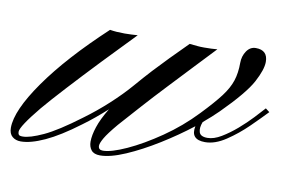

<svg xmlns="http://www.w3.org/2000/svg" viewBox="-88 -429 764 509"><g transform="rotate(10 294.5 -175.0)"><path d="M-7.3 1Q-21 1 -30 -6.6Q-39.1 -14.2 -39.1 -30.3Q-39.1 -76.7 17.3 -157Q73.7 -237.3 174.8 -331.5Q191.4 -328.6 214.4 -328.6Q221.2 -328.6 232.9 -329.1Q244.6 -329.6 249.5 -330.1Q210 -289.6 167 -244.4Q124 -199.2 87.4 -159.4Q50.8 -119.6 29.8 -94.7Q-17.1 -37.6 -17.1 -23.4Q-17.1 -18.1 -14.9 -15.4Q-12.7 -12.7 -4.4 -12.7Q14.6 -12.7 50.5 -29.3Q86.4 -45.9 145.5 -90.3Q178.2 -114.3 208.5 -142.1Q238.8 -169.9 261.2 -195.8Q284.7 -223.1 303.7 -243.7Q322.8 -264.2 342.8 -284.7Q362.8 -305.2 389.2 -331.5Q404.8 -330.1 411.1 -329.3Q417.5 -328.6 428.7 -328.6Q450.2 -328.6 463.9 -330.1Q441.4 -306.6 411.9 -275.1Q382.3 -243.7 350.6 -210Q318.8 -176.3 289.8 -144Q260.7 -111.8 238.8 -86.9Q215.8 -59.6 207.5 -45.2Q199.2 -30.8 199.2 -23.9Q199.2 -12.7 211.4 -12.7Q233.4 -12.7 274.7 -31.5Q315.9 -50.3 362.8 -82.5Q409.7 -114.7 448.7 -155.8Q481.4 -189.9 498.8 -212.9Q516.1 -235.8 522.9 -256.8Q529.8 -277.8 529.8 -305.2Q529.8 -323.2 539.3 -337.2Q548.8 -351.1 564 -351.1Q596.2 -351.1 596.2 -319.3Q596.2 -298.8 577.9 -264.4Q559.6 -230 499 -169.4Q490.7 -161.1 480.5 -151.9Q470.2 -142.6 459 -133.3Q452.6 -117.2 456.1 -105.7Q459.5 -94.2 478.5 -94.2Q495.6 -94.2 515.6 -106.2Q535.6 -118.2 555.7 -135.5Q575.7 -152.8 592 -170.2Q608.4 -187.5 617.7 -198.2L628.4 -189.9Q611.8 -172.4 585.7 -146.7Q559.6 -121.1 530.3 -101.6Q501 -82 474.1 -82Q434.1 -82 441.9 -119.1Q403.8 -89.4 359.4 -61.8Q314.9 -34.2 274.2 -16.6Q233.4 1 206.1 1Q189.5 1 182.4 -8.1Q175.3 -17.1 175.3 -30.8Q175.3 -47.9 182.9 -70.8Q190.4 -93.8 208.5 -123.5Q193.4 -109.9 177.5 -96.7Q161.6 -83.5 145.5 -71.8Q94.7 -33.7 56.9 -16.4Q19 1 -7.3 1Z"/></g></svg>

Font: Pinyon Script
Style: Regular
Weight: 400
Designer: Nicole Fally, Eben Sorkin
Foundry: Sorkin Type Co.
Version: Version 1.008; ttfautohint (v1.8.4.7-5d5b)